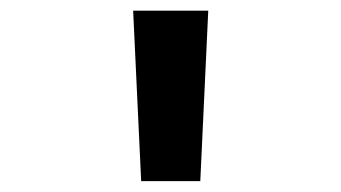

<svg xmlns="http://www.w3.org/2000/svg" viewBox="-20 -713 626 352"><path d="M238.8 -380.9 224.1 -693.4H361.8L347.2 -380.9Z"/></svg>

Font: Cascadia Mono NF SemiBold
Style: Regular
Weight: 600
Monospace: yes
Designer: Aaron Bell
Foundry: Saja Typeworks
Version: Version 2404.023; ttfautohint (v1.8.4)